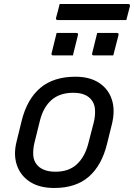

<svg xmlns="http://www.w3.org/2000/svg" viewBox="-20 -925 667 956"><path d="M356 -543Q426 -543 472.5 -513Q519 -483 536.5 -430.5Q554 -378 538 -310L513 -209Q487 -102 422.5 -45.5Q358 11 250 11Q177 11 129.5 -19.5Q82 -50 64 -103Q46 -156 63 -222L88 -324Q115 -432 181 -487.5Q247 -543 356 -543ZM344 -463Q278 -463 237 -427.5Q196 -392 179 -325L152 -216Q144 -185 145.5 -153Q147 -121 169 -99Q182 -86 203.5 -78Q225 -70 257 -70Q322 -70 362 -106.5Q402 -143 419 -208L447 -316Q455 -348 453 -380.5Q451 -413 429 -435Q416 -448 395.5 -455.5Q375 -463 344 -463ZM262 -761H360Q371 -761 368 -750L343 -649H245Q234 -649 237 -660ZM464 -761H562Q573 -761 570 -750L544 -649H447Q436 -649 439 -660ZM277 -905H618Q629 -905 627 -894Q622 -877 618 -860Q614 -843 609 -825H268Q257 -825 259 -836Q264 -854 268.5 -871Q273 -888 277 -905Z"/></svg>

Font: Recursive Mn Lnr St
Style: Italic
Weight: 400
Italic angle: -15°
Monospace: yes
Version: Version 1.079;hotconv 1.0.112;makeotfexe 2.5.65598; ttfautoh